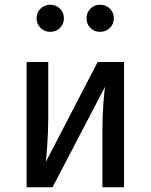

<svg xmlns="http://www.w3.org/2000/svg" viewBox="-20 -788 634 808"><path d="M502 0H411V-238Q411 -298 415 -352Q419 -406 422 -423L201 0H92V-527H183V-289Q183 -236 179 -179.5Q175 -123 173 -107L391 -527H502ZM249 -711Q249 -687 232.5 -670.5Q216 -654 192 -654Q167 -654 150.5 -670.5Q134 -687 134 -711Q134 -735 150.5 -751.5Q167 -768 192 -768Q216 -768 232.5 -751.5Q249 -735 249 -711ZM459 -711Q459 -687 442.5 -670.5Q426 -654 401 -654Q377 -654 360.5 -670.5Q344 -687 344 -711Q344 -735 360.5 -751.5Q377 -768 401 -768Q426 -768 442.5 -751.5Q459 -735 459 -711Z"/></svg>

Font: Fira GO
Style: Regular
Weight: 400
Designer: Carrois Corporate
Foundry: Carrois Corporate GbR
Version: Version 0.300